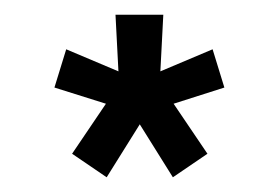

<svg xmlns="http://www.w3.org/2000/svg" viewBox="-20 -736 380 261"><path d="M78 -527 124 -595 54 -617 70 -669 141 -639 137 -716H202L198 -639L269 -669L285 -617L216 -595L262 -527L215 -495L170 -567L125 -495Z"/></svg>

Font: Rising Sun SemiBold
Style: Regular
Weight: 600
Designer: Matt McInerney, Pablo Impallari, Rodrigo Fuenzalida (Raleway font), Stephen Hutchings (Greek), Cristiano Sobral (main ch
Foundry: The Rising Sun Project Authors
Version: Version 4.327; ttfautohint (v1.8.4.7-5d5b-dirty)